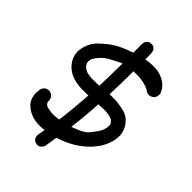

<svg xmlns="http://www.w3.org/2000/svg" viewBox="-254 -889 1133 1133"><g transform="rotate(45 312.5 -322.0)"><path d="M83 -3.9C100.6 12.7 122.1 23.4 146.5 30.3C165 35.2 183.6 37.1 202.1 37.1C214.8 37.1 227.5 36.1 240.2 34.2L231.4 81.1V85.9C231.4 90.8 232.4 96.7 233.4 101.6C236.3 108.4 239.3 113.3 244.1 118.2C249 122.1 255.9 125 262.7 126C265.6 127 268.6 127 271.5 127C275.4 127 279.3 126 283.2 125C289.1 123 293.9 119.1 298.8 113.3C303.7 108.4 307.6 102.5 308.6 95.7C311.5 77.1 314.5 59.6 317.4 41L321.3 16.6C326.2 15.6 330.1 13.7 335 12.7C367.2 2 396.5 -11.7 424.8 -28.3C452.1 -44.9 477.5 -64.5 502 -88.9C512.7 -99.6 524.4 -115.2 539.1 -134.8C552.7 -155.3 563.5 -179.7 572.3 -210C575.2 -223.6 577.1 -237.3 577.1 -250C577.1 -255.9 577.1 -261.7 576.2 -267.6C574.2 -286.1 567.4 -303.7 556.6 -321.3C537.1 -350.6 511.7 -369.1 479.5 -376C450.2 -382.8 419.9 -386.7 387.7 -386.7H379.9C374 -386.7 368.2 -386.7 361.3 -385.7C362.3 -418 363.3 -449.2 364.3 -480.5C365.2 -514.6 365.2 -547.9 365.2 -582H371.1H387.7C398.4 -582 410.2 -582 420.9 -581.1C433.6 -580.1 446.3 -577.1 459 -574.2C471.7 -571.3 483.4 -566.4 496.1 -560.5C497.1 -559.6 499 -559.6 500 -558.6L501 -557.6C502.9 -555.7 504.9 -553.7 507.8 -552.7C508.8 -551.8 509.8 -551.8 510.7 -550.8C514.6 -548.8 519.5 -547.9 524.4 -546.9H527.3C530.3 -546.9 532.2 -546.9 534.2 -547.9C537.1 -547.9 540 -548.8 543 -549.8C550.8 -552.7 556.6 -557.6 561.5 -562.5C566.4 -568.4 569.3 -575.2 570.3 -583C571.3 -585.9 571.3 -588.9 571.3 -591.8C571.3 -596.7 570.3 -600.6 569.3 -604.5L565.4 -612.3C558.6 -627 549.8 -639.6 538.1 -649.4C526.4 -660.2 512.7 -668 498 -673.8C482.4 -680.7 466.8 -684.6 451.2 -685.5C443.4 -686.5 435.5 -686.5 427.7 -686.5C418.9 -686.5 411.1 -686.5 402.3 -685.5C389.6 -684.6 377.9 -683.6 365.2 -680.7C365.2 -699.2 365.2 -716.8 364.3 -733.4C364.3 -740.2 362.3 -746.1 359.4 -752.9C355.5 -759.8 350.6 -764.6 344.7 -767.6C339.8 -770.5 335 -771.5 329.1 -771.5H325.2C318.4 -771.5 311.5 -769.5 305.7 -766.6C300.8 -763.7 295.9 -758.8 292 -752C289.1 -745.1 287.1 -739.3 287.1 -732.4V-659.2C274.4 -654.3 260.7 -649.4 247.1 -644.5C208 -628.9 175.8 -611.3 151.4 -592.8C127 -574.2 107.4 -556.6 92.8 -541C78.1 -524.4 67.4 -505.9 60.5 -486.3C53.7 -467.8 49.8 -449.2 49.8 -428.7V-423.8C51.8 -398.4 60.5 -375 77.1 -354.5C92.8 -334 112.3 -319.3 136.7 -308.6C149.4 -303.7 162.1 -299.8 175.8 -296.9C189.5 -294.9 203.1 -293 216.8 -292H233.4H249C258.8 -292 268.6 -292 278.3 -293C277.3 -272.5 275.4 -252 273.4 -231.4C270.5 -190.4 266.6 -149.4 261.7 -108.4C259.8 -95.7 257.8 -83 256.8 -70.3C238.3 -67.4 220.7 -66.4 202.1 -66.4C189.5 -67.4 175.8 -69.3 161.1 -73.2C148.4 -76.2 139.6 -84 135.7 -96.7V-99.6V-103.5C135.7 -109.4 134.8 -115.2 132.8 -121.1C129.9 -128.9 126 -134.8 121.1 -139.6C115.2 -144.5 108.4 -147.5 100.6 -148.4C97.7 -149.4 95.7 -149.4 92.8 -149.4C87.9 -149.4 83 -148.4 78.1 -146.5C71.3 -144.5 65.4 -140.6 60.5 -133.8C54.7 -127 51.8 -121.1 50.8 -114.3C49.8 -102.5 49.8 -93.8 48.8 -88.9V-83C48.8 -78.1 48.8 -73.2 49.8 -67.4C53.7 -41 64.5 -19.5 83 -3.9ZM337.9 -90.8 338.9 -99.6C343.8 -141.6 348.6 -183.6 351.6 -225.6C353.5 -250 355.5 -273.4 356.4 -297.9C374 -298.8 391.6 -298.8 408.2 -299.8C420.9 -298.8 434.6 -297.9 449.2 -294.9C463.9 -292 475.6 -285.2 484.4 -274.4C489.3 -268.6 491.2 -261.7 491.2 -253.9V-249C491.2 -243.2 490.2 -237.3 489.3 -232.4C485.4 -215.8 478.5 -200.2 468.8 -186.5C459 -172.9 449.2 -159.2 438.5 -146.5C433.6 -140.6 427.7 -134.8 421.9 -129.9C409.2 -121.1 395.5 -114.3 380.9 -107.4C366.2 -101.6 352.5 -95.7 337.9 -90.8ZM287.1 -543.9C286.1 -488.3 285.2 -433.6 283.2 -378.9H274.4C265.6 -377.9 255.9 -377.9 247.1 -377.9H219.7C210 -378.9 200.2 -379.9 190.4 -381.8C179.7 -382.8 170.9 -386.7 162.1 -392.6C161.1 -393.6 159.2 -394.5 156.2 -396.5C153.3 -399.4 152.3 -400.4 151.4 -400.4C150.4 -401.4 150.4 -401.4 150.4 -402.3C149.4 -402.3 149.4 -402.3 148.4 -403.3C144.5 -407.2 141.6 -412.1 139.6 -417C136.7 -421.9 135.7 -426.8 135.7 -432.6V-436.5C135.7 -445.3 137.7 -454.1 142.6 -461.9C147.5 -470.7 153.3 -479.5 160.2 -487.3C175.8 -505.9 194.3 -521.5 214.8 -532.2C235.4 -543.9 256.8 -554.7 279.3 -565.4C280.3 -565.4 283.2 -566.4 287.1 -568.4V-543.9Z"/></g></svg>

Font: Citrustime FakeCyr
Style: Regular
Weight: 400
Version: Version 1.1